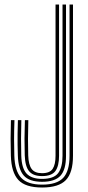

<svg xmlns="http://www.w3.org/2000/svg" viewBox="-20 -820 389 847"><path d="M165.8 7.2Q92 7.2 61 -26.2Q30 -59.8 28 -133Q26.8 -172.5 26.8 -207.6Q26.8 -242.8 28.2 -290H43.8Q42 -237.2 42.1 -204.4Q42.2 -171.5 43.2 -133.5Q45.2 -65.5 73.5 -35.5Q101.8 -5.5 165.8 -5.5Q230.5 -5.5 258.6 -35.1Q286.8 -64.8 286.8 -133V-800H302V-133Q302 -58 270.4 -25.4Q238.8 7.2 165.8 7.2ZM165.8 -18Q108.8 -18 84.6 -45.8Q60.5 -73.5 58.8 -134Q58 -159.8 57.6 -181.8Q57.2 -203.8 57.6 -229.1Q58 -254.5 59 -290H74.2Q72.8 -244.2 72.8 -208.4Q72.8 -172.5 73.8 -134Q75.5 -78 97.1 -54.4Q118.8 -30.8 165.5 -30.8Q217 -30.8 236.4 -56.1Q255.8 -81.5 255.8 -132.5V-800H271.2V-133Q271.2 -71.8 246.8 -44.9Q222.2 -18 165.8 -18ZM165.5 -43.2Q126.2 -43.2 108.5 -64.5Q90.8 -85.8 89.2 -134.5Q88 -173.5 88.1 -208.9Q88.2 -244.2 89.8 -290H105Q103.5 -241 103.5 -206.8Q103.5 -172.5 104.5 -134.5Q105.8 -93.5 119.5 -74.8Q133.2 -56 165.5 -56Q199.8 -56 212.4 -75.2Q225 -94.5 225 -132.5V-800H240.5V-132.5Q240.5 -88 224.4 -65.6Q208.2 -43.2 165.5 -43.2Z"/></svg>

Font: Big Shoulders Inline Display Medium
Style: Regular
Weight: 500
Designer: Patric King
Foundry: XO Type Co
Version: Version 1.000